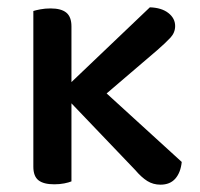

<svg xmlns="http://www.w3.org/2000/svg" viewBox="-20 -497 546 524"><path d="M175 -273 389 -477Q421 -476 439.5 -461.5Q458 -447 458 -426Q458 -408 445 -394Q432 -380 409 -360L271 -242L476 -55Q473 -26 458.5 -9.5Q444 7 418 7Q398 7 382 -3Q366 -13 349 -33L175 -215V-2Q168 1 155.5 3.5Q143 6 128 6Q99 6 85 -5Q71 -16 71 -42V-467Q77 -469 90 -471.5Q103 -474 118 -474Q147 -474 161 -462.5Q175 -451 175 -425Z"/></svg>

Font: Baloo Paaji 2 Medium
Style: Regular
Weight: 500
Designer: Shuchita Grover, Noopur Datye and Ek Type
Foundry: Ek Type
Version: Version 1.640;hotconv 1.0.111;makeotfexe 2.5.65597; ttfautoh